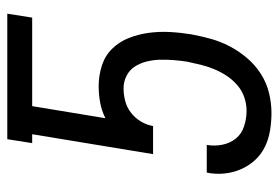

<svg xmlns="http://www.w3.org/2000/svg" viewBox="-142 -634 783 540"><g transform="rotate(-90 250.0 -363.5)"><path d="M203 8Q178 8 153.5 4Q129 0 107.5 -10.5Q86 -21 70 -38.5Q54 -56 44.5 -78Q35 -100 32.5 -124.5Q30 -149 35 -174H113Q109 -152 113.5 -130Q118 -108 131 -92Q144 -76 165.5 -69Q187 -62 209 -62Q228 -62 247 -68.5Q266 -75 281.5 -88.5Q297 -102 308 -119Q319 -136 326.5 -154.5Q334 -173 338.5 -191.5Q343 -210 347 -229Q350 -248 351.5 -267.5Q353 -287 352.5 -306Q352 -325 347.5 -343Q343 -361 333.5 -376Q324 -391 307.5 -399.5Q291 -408 272 -408Q255 -408 237 -403.5Q219 -399 204 -387.5Q189 -376 179 -359.5Q169 -343 166 -325H87L143 -665H118L129 -735H482L471 -665H222L188 -459Q210 -470 233 -474Q256 -478 278 -478Q308 -478 336 -469Q364 -460 383.5 -440Q403 -420 413.5 -393.5Q424 -367 428 -338Q432 -309 430.5 -279Q429 -249 424 -218Q419 -191 411.5 -163.5Q404 -136 390.5 -110Q377 -84 357.5 -61Q338 -38 313 -22Q288 -6 259.5 1Q231 8 203 8Z"/></g></svg>

Font: Iosevka Term Curly
Style: Italic
Weight: 400
Italic angle: -9°
Designer: Belleve Invis
Foundry: Belleve Invis
Version: Version 32.3.0